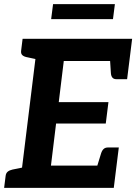

<svg xmlns="http://www.w3.org/2000/svg" viewBox="-26 -912 661 932"><path d="M68.9 0 158 -723.8H615.4L602 -615.8H283.6L259.2 -416.1H500.4L487.4 -312.2H246.2L221.3 -108H539.7L526.3 0ZM439.3 -84.8 464.6 -167.1Q468.9 -181.2 476.9 -188.7Q484.8 -196.2 499 -196.2H550.7L539.7 -108ZM507 -639.1 602 -615.8 591 -527.6H539.3Q526.2 -527.6 519.8 -535.1Q513.4 -542.6 512.3 -556.7ZM182.9 -723.8 157.3 -623.1 101.4 -635.1Q88.3 -638.2 81.6 -645.2Q74.9 -652.2 76.5 -665.7L83.7 -723.8ZM-6 0 1.3 -58.1Q2.9 -71.6 11.4 -78.6Q19.8 -85.6 34.1 -88.8L92.9 -100.8L93.2 0ZM222.3 -819.2 231.6 -892H531.7L522.4 -819.2Z"/></svg>

Font: Aleo
Style: Italic
Weight: 400
Italic angle: -7°
Designer: Alessio Laiso
Foundry: Alessio Laiso
Version: Version 2.001;gftools[0.9.29]